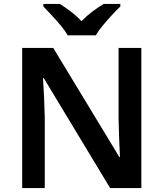

<svg xmlns="http://www.w3.org/2000/svg" viewBox="-20 -958 833 978"><path d="M700 0H541L203 -560H199Q202 -515 204.5 -463.5Q207 -412 208 -360V0H93V-714H251L588 -158H591Q589 -198 587 -250Q585 -302 584 -351V-714H700ZM325 -778Q312 -801 289.5 -828Q267 -855 243 -880.5Q219 -906 201 -925V-938H285Q312 -921 341 -899Q370 -877 395 -850Q421 -877 451 -899.5Q481 -922 508 -938H593V-925Q574 -907 550 -881Q526 -855 503.5 -828Q481 -801 468 -778Z"/></svg>

Font: Noto Sans SemiBold
Style: Regular
Weight: 600
Designer: Monotype Design Team
Foundry: Monotype Imaging Inc.
Version: Version 2.007